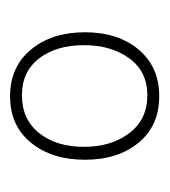

<svg xmlns="http://www.w3.org/2000/svg" viewBox="2 -766 329 372"><g transform="rotate(-90 166.0 -579.5)"><path d="M166 -435Q109 -435 76 -475Q43 -515 43 -579Q43 -643 76 -683.5Q109 -724 166 -724Q223 -724 256.5 -683.5Q290 -643 290 -579Q290 -515 256.5 -475Q223 -435 166 -435ZM168 -458Q214 -458 239.5 -493Q265 -528 265 -581Q265 -634 239.5 -667.5Q214 -701 168 -701Q121 -701 94.5 -667.5Q68 -634 68 -581Q68 -528 94.5 -493Q121 -458 168 -458Z"/></g></svg>

Font: Noto Serif Tamil Condensed Thin
Style: Regular
Weight: 100
Width: 3
Designer: Indian Type Foundry, Tom Grace, and the Monotype Design Team
Foundry: Monotype Imaging Inc.
Version: Version 2.004; ttfautohint (v1.8.4.7-5d5b)